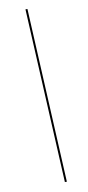

<svg xmlns="http://www.w3.org/2000/svg" viewBox="-98 -797 438 956"><g transform="rotate(-10 121.0 -319.5)"><path d="M149 121 105 -760H115L159 121Z"/></g></svg>

Font: Noto Serif Display SemiCondensed Medium
Style: Italic
Weight: 500
Width: 4
Italic angle: -12°
Designer: Monotype Design Team
Foundry: Monotype Imaging Inc.
Version: Version 2.009